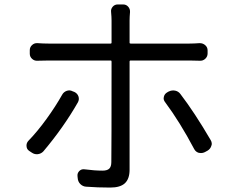

<svg xmlns="http://www.w3.org/2000/svg" viewBox="-20 -804 1040 853"><path d="M255.9 -382.8Q262.7 -395.5 276.4 -400.4Q290 -405.3 302.7 -398.4L310.5 -395.5Q324.2 -388.7 328.6 -375.5Q333 -362.3 326.2 -349.6Q262.7 -238.3 172.9 -131.8Q163.1 -121.1 148.4 -119.1Q133.8 -117.2 121.1 -126L109.4 -133.8Q97.7 -141.6 97.7 -157.2Q97.7 -168.9 105.5 -177.7Q145.5 -218.8 186.5 -275.4Q227.5 -332 255.9 -382.8ZM821.3 -535.2H560.5Q555.7 -535.2 555.7 -530.3V-49.8Q555.7 -9.8 535.2 9.8Q514.6 29.3 469.7 29.3Q413.1 29.3 362.3 25.4Q347.7 24.4 336.9 13.7Q326.2 2.9 325.2 -12.7L324.2 -22.5Q323.2 -35.2 332.5 -44.4Q341.8 -53.7 355.5 -51.8Q400.4 -45.9 435.5 -45.9Q456.1 -45.9 465.3 -54.7Q474.6 -63.5 474.6 -84Q475.6 -137.7 475.6 -527.3V-530.3Q475.6 -535.2 471.7 -535.2H198.2Q168.9 -535.2 146.5 -534.2Q132.8 -533.2 122.6 -542.5Q112.3 -551.8 112.3 -565.4V-581.1Q112.3 -594.7 122.6 -604Q132.8 -613.3 146.5 -612.3Q170.9 -610.4 197.3 -610.4H471.7Q475.6 -610.4 475.6 -614.3V-712.9Q475.6 -728.5 473.6 -750Q471.7 -763.7 480.5 -773.9Q489.3 -784.2 502.9 -784.2H527.3Q541 -784.2 549.8 -773.9Q558.6 -763.7 557.6 -750Q555.7 -728.5 555.7 -712.9V-614.3Q555.7 -610.4 560.5 -610.4H820.3Q840.8 -610.4 867.2 -612.3Q881.8 -612.3 892.1 -603Q902.3 -593.8 902.3 -580.1V-566.4Q902.3 -552.7 892.1 -543Q881.8 -533.2 867.2 -534.2Q842.8 -535.2 821.3 -535.2ZM713.9 -349.6Q707 -358.4 707 -367.2Q707 -371.1 708 -374Q710.9 -386.7 722.7 -393.6L729.5 -397.5Q739.3 -402.3 749 -402.3Q752.9 -402.3 757.8 -401.4Q772.5 -398.4 781.2 -386.7Q844.7 -303.7 916 -181.6Q920.9 -173.8 920.9 -165Q920.9 -161.1 918.9 -156.2Q915 -142.6 902.3 -134.8L889.6 -127.9Q881.8 -124 873 -124Q868.2 -124 863.3 -125Q849.6 -128.9 842.8 -141.6Q779.3 -261.7 713.9 -349.6Z"/></svg>

Font: Gen Jyuu GothicL Regular
Style: Regular
Weight: 400
Designer: [Source Han Sans]
Ryoko NISHIZUKA  (kana & ideographs); Paul D. Hunt (Latin, Greek & Cyrillic); Wenlong ZHANG  (bopomofo
Version: Version 1.002.20150607